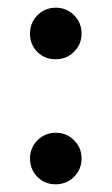

<svg xmlns="http://www.w3.org/2000/svg" viewBox="-20 -478 290 499"><path d="M172.5 -113.5Q192 -94 192 -66Q192 -38 172.5 -18.5Q153 1 124.5 1Q96 1 77 -18.5Q58 -38 58 -66Q58 -94 77.5 -113.5Q97 -133 125 -133Q153 -133 172.5 -113.5ZM172.5 -438.5Q192 -419 192 -391Q192 -363 172.5 -343.5Q153 -324 124.5 -324Q96 -324 77 -343Q58 -362 58 -390.5Q58 -419 77.5 -438.5Q97 -458 125 -458Q153 -458 172.5 -438.5Z"/></svg>

Font: Hind Guntur Medium
Style: Regular
Weight: 500
Designer: Manushi Parikh, Hitesh Malaviya
Foundry: Indian Type Foundry
Version: Version 1.000;PS 1.0;hotconv 1.0.86;makeotf.lib2.5.63406; tt